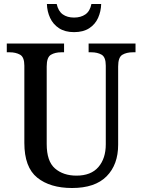

<svg xmlns="http://www.w3.org/2000/svg" viewBox="-20 -932 714 962"><path d="M341 10Q231 10 166.5 -42Q102 -94 102 -216V-603Q102 -646 80.5 -658Q59 -670 29 -670H14V-714H301V-670H287Q256 -670 235 -657.5Q214 -645 214 -599V-210Q214 -124 255.5 -88Q297 -52 363 -52Q436 -52 473 -95Q510 -138 510 -209V-603Q510 -646 489 -658Q468 -670 438 -670H424V-714H659V-670H645Q614 -670 593 -657.5Q572 -645 572 -599V-207Q572 -107 514 -48.5Q456 10 341 10ZM351 -771Q306 -771 276 -790.5Q246 -810 231 -842.5Q216 -875 215 -912H264Q272 -876 294.5 -860Q317 -844 351 -844Q385 -844 408 -860Q431 -876 438 -912H487Q486 -875 471.5 -842.5Q457 -810 427 -790.5Q397 -771 351 -771Z"/></svg>

Font: Noto Serif Georgian SemiCondensed Medium
Style: Regular
Weight: 500
Width: 4
Designer: Monotype Design Team, Akaki Razmadze
Foundry: Google LLC
Version: Version 2.003; ttfautohint (v1.8.4.7-5d5b)